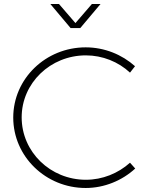

<svg xmlns="http://www.w3.org/2000/svg" viewBox="-20 -936 743 957"><path d="M231 -916 332 -796H380L481 -916H438L356 -821L274 -916ZM628 -574 653 -606C588 -664 501 -700 407 -700C208 -700 46 -544 46 -350C46 -156 208 1 407 1C500 1 589 -36 654 -96L628 -125C569 -72 491 -40 408 -40C231 -40 88 -179 88 -351C88 -522 231 -660 408 -660C491 -660 570 -628 628 -574Z"/></svg>

Font: Montserrat ExtraLight
Style: Regular
Weight: 250
Designer: Julieta Ulanovsky
Foundry: Julieta Ulanovsky
Version: Version 4.000